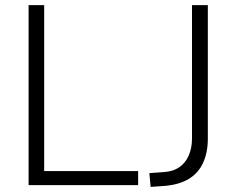

<svg xmlns="http://www.w3.org/2000/svg" viewBox="-20 -725 925 752"><path d="M92 0V-705H153V-55H521V0ZM570 7 565 -47 621 -51Q657 -53 681.5 -69.5Q706 -86 719 -115.5Q732 -145 732 -183V-705H794V-182Q794 -127 775 -86.5Q756 -46 719 -24Q682 -2 627 3Z"/></svg>

Font: Nunito Sans 12pt ExtraLight Light
Style: Regular
Weight: 300
Version: Version 3.101;gftools[0.9.27]